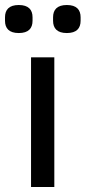

<svg xmlns="http://www.w3.org/2000/svg" viewBox="-42 -747 342 767"><path d="M33 -615C72 -615 88 -634 88 -664V-678C88 -708 72 -727 33 -727C-6 -727 -22 -708 -22 -678V-664C-22 -634 -6 -615 33 -615ZM225 -615C264 -615 280 -634 280 -664V-678C280 -708 264 -727 225 -727C186 -727 170 -708 170 -678V-664C170 -634 186 -615 225 -615ZM175 0V-518H82V0Z"/></svg>

Font: IBM Plex Thai Looped Text
Style: Regular
Weight: 450
Designer: Mike Abbink, Paul van der Laan, Pieter van Rosmalen, Ben Mitchell, Mark Frömberg
Foundry: Bold Monday
Version: Version 1.0